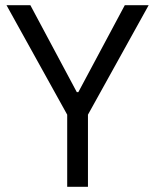

<svg xmlns="http://www.w3.org/2000/svg" viewBox="-20 -720 598 740"><path d="M239 0H319V-278L553 -700H461L282 -365H276L97 -700H5L239 -278Z"/></svg>

Font: Fixel Variable
Style: Regular
Weight: 100
Width: 3
Designer: AlfaBravo + MacPaw
Foundry: Kyrylo Tkachov, Marchela Mozhyna, Serhii Makarenko, Maria Weinstein, Zakhar Kryvoshyya
Version: Version 1.211